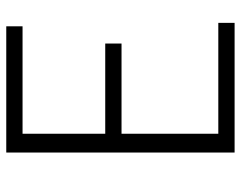

<svg xmlns="http://www.w3.org/2000/svg" viewBox="-98 -671 769 613"><g transform="rotate(-90 286.5 -364.5)"><path d="M106 0H520V-52H166V-361H454V-413H166V-677H509V-729H106Z"/></g></svg>

Font: Noto Sans TC Light
Style: Regular
Weight: 300
Designer: Ryoko NISHIZUKA 西塚涼子 (kana, bopomofo & ideographs); Paul D. Hunt (Latin, Greek & Cyrillic); Sandoll Communications 산돌커뮤니
Foundry: Adobe
Version: Version 2.004;hotconv 1.0.118;makeotfexe 2.5.65603